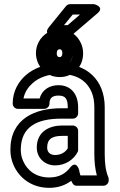

<svg xmlns="http://www.w3.org/2000/svg" viewBox="-20 -869 577 924"><path d="M434 -128C434 -89 438 -54 446 -25H367C365 -34 362 -40 361 -50C361 -50 348 -101 317 -62C295 -34 265 -15 217 -15C154 -15 111 -48 91 -95C84 -111 80 -128 80 -148C80 -260 159 -298 275 -298H331C346 -298 356 -312 356 -323V-353C356 -413 324 -459 261 -459C220 -459 182 -438 171 -395H93C99 -427 117 -451 137 -469C166 -495 211 -513 268 -513C349 -513 398 -481 422 -423C430 -403 434 -380 434 -352ZM268 -563C201 -563 144 -542 104 -507C71 -478 41 -432 41 -370C41 -359 51 -345 66 -345H193C204 -345 218 -355 218 -370C218 -397 232 -409 261 -409C293 -409 306 -396 306 -353V-348H275C150 -348 30 -299 30 -148C30 -122 35 -98 45 -75C73 -11 134 35 217 35C260 35 295 22 323 1C328 13 334 25 349 25H478C489 25 503 15 503 0V-8C503 -11 502 -14 501 -17C489 -45 484 -81 484 -128V-352C484 -488 394 -563 268 -563ZM157 -159C157 -107 198 -73 245 -73C295 -73 335 -101 354 -138C356 -141 356 -145 356 -149V-240C356 -255 342 -265 331 -265H279C218 -265 157 -236 157 -159ZM207 -159C207 -200 231 -215 279 -215H306V-155C295 -137 274 -123 245 -123C222 -123 207 -136 207 -159ZM330 -799H365L306 -748H288ZM318 -849C311 -849 303 -846 298 -840L216 -739C185 -700 236 -698 236 -698H315C321 -698 326 -700 331 -704L449 -805C486 -836 433 -849 433 -849ZM330 -612C330 -570 304 -548 267 -548C230 -548 203 -573 203 -612C203 -645 221 -664 243 -674C250 -677 258 -679 267 -679C303 -679 330 -651 330 -612ZM153 -612C153 -596 157 -580 163 -566C180 -528 216 -498 267 -498C329 -498 380 -544 380 -612C380 -628 377 -644 371 -658C355 -696 318 -729 267 -729C251 -729 236 -726 222 -719C187 -703 153 -667 153 -612ZM267 -682C228 -682 203 -649 203 -612C203 -575 229 -544 267 -544C306 -544 330 -577 330 -612C330 -647 308 -682 267 -682ZM267 -632C273 -632 280 -629 280 -612C280 -598 273 -594 267 -594C259 -594 253 -599 253 -612C253 -627 260 -632 267 -632Z"/></svg>

Font: Asimov
Style: NarOu
Weight: 500
Designer: Google
Version: Version 2.000980; 2014